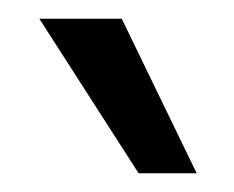

<svg xmlns="http://www.w3.org/2000/svg" viewBox="-20 -740 250 205"><path d="M22 -720H110L190 -555H128Z"/></svg>

Font: Mukta Malar
Style: Regular
Weight: 400
Designer: Aadarsh Rajan, Girish Dalvi, Yashodeep Gholap
Foundry: Ek Type
Version: Version 2.538;PS 1.000;hotconv 16.6.51;makeotf.lib2.5.65220;